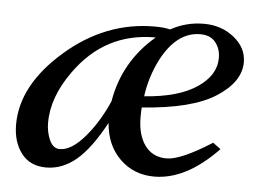

<svg xmlns="http://www.w3.org/2000/svg" viewBox="-40 -479 722 538"><g transform="rotate(5 321.5 -210.0)"><path d="M379.9 -379.9Q238.8 -379.9 154.8 -261.2Q101.6 -187 102.1 -115.2Q102.1 -89.4 112.1 -67.1Q122.1 -44.9 141.1 -44.9Q173.3 -44.9 210.2 -87.4Q247.1 -129.9 273.9 -190.9Q293 -304.7 381.8 -379.9ZM563 -337.9Q563 -363.8 548.6 -381.8Q534.2 -399.9 505.9 -399.9Q439.9 -399.9 397 -318.8Q371.1 -268.1 363.8 -212.9Q459 -219.7 511 -254.4Q563 -289.1 563 -337.9ZM633.8 -332Q633.8 -276.9 566.9 -233.9Q500 -190.9 359.9 -181.2Q358.9 -172.4 358.9 -153.8Q358.9 -104 380.4 -74.5Q401.9 -44.9 441.4 -44.9Q481 -44.9 567.9 -100.1L589.8 -84Q501 8.8 411.1 8.8Q354 8.8 314.9 -29.1Q275.9 -66.9 271 -129.9Q231 -55.7 191.9 -22.9Q152.8 9.8 107.4 9.8Q62 9.8 37.6 -22.2Q13.2 -54.2 13.2 -103Q13.2 -213.9 125.5 -312Q237.8 -410.2 376 -410.2Q403.8 -410.2 419.9 -405.8Q462.9 -429.7 512.5 -429.9Q562 -430.2 597.9 -401.6Q633.8 -373 633.8 -332Z"/></g></svg>

Font: Unna-Italic
Style: Italic
Weight: 400
Italic angle: -8°
Designer: Jorge de Buen U.
Foundry: Omnibus-Type
Version: Version 2.006;PS 002.006;hotconv 1.0.70;makeotf.lib2.5.58329